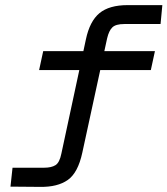

<svg xmlns="http://www.w3.org/2000/svg" viewBox="-20 -730 655 751"><path d="M21 0 29 -74H153Q181 -74 197 -84Q213 -94 220 -129L316 -576Q331 -647 369 -678.5Q407 -710 480 -710H615L608 -636H466Q433 -636 419.5 -623Q406 -610 399 -580L302 -133Q285 -54 245 -26Q205 2 137 1ZM133 -456 149 -530H586L570 -456Z"/></svg>

Font: Geist Mono
Style: Italic
Weight: 400
Italic angle: -12°
Monospace: yes
Designer: Basement.studio, Andrés Briganti, Mateo Zaragoza
Foundry: Basement.studio, Vercel, Andrés Briganti, Guido Ferreyra, Mateo Zaragoza
Version: Version 1.500